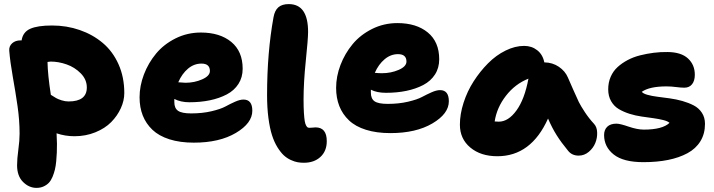

<svg xmlns="http://www.w3.org/2000/svg" viewBox="-20 -703 3470 933"><path d="M157.2 210Q121.1 210 92 181.2Q63 152.3 63 100.1Q63 68.8 69.1 24.4Q75.2 -20 75.2 -53.2Q75.2 -118.7 65.2 -187.7Q55.2 -256.8 42.2 -329.6Q29.3 -402.3 24.9 -457Q23.4 -478.5 39.1 -492.7Q54.7 -506.8 80.1 -506.8H85Q91.3 -547.4 127 -563.2Q162.6 -579.1 232.9 -579.1Q304.2 -579.1 367.4 -557.1Q430.7 -535.2 479.2 -494.4Q527.8 -453.6 555.9 -390.9Q584 -328.1 584 -251Q584 -213.9 567.1 -177Q550.3 -140.1 520.3 -109.6Q490.2 -79.1 443.4 -60.1Q396.5 -41 341.8 -41Q296.4 -41 254.9 -55.2Q256.8 -22.9 256.8 -4.9Q256.8 19.5 256.1 38.1Q255.4 56.6 253.2 80.3Q251 104 246.8 121.1Q242.7 138.2 235.4 156Q228 173.8 217.8 184.8Q207.5 195.8 192.1 202.9Q176.8 210 157.2 210ZM226.1 -403.8Q220.7 -403.8 210.9 -401.9Q211.9 -340.3 227.1 -242.2Q244.1 -231.4 252.9 -226.3Q261.7 -221.2 279.1 -215.6Q296.4 -210 313 -210Q401.9 -210 401.9 -277.8Q401.9 -316.9 372.3 -346.7Q342.8 -376.5 303.5 -390.1Q264.2 -403.8 226.1 -403.8Z M921.9 -9.8Q854.5 -9.8 803.2 -26.1Q752 -42.5 720.7 -72.3Q689.5 -102.1 673.8 -141.6Q658.2 -181.2 658.2 -230Q658.2 -285.6 679.4 -341.3Q700.7 -397 738.3 -442.4Q775.9 -487.8 833 -516.4Q890.1 -544.9 956.1 -544.9Q1048.3 -544.9 1103.8 -499.3Q1159.2 -453.6 1159.2 -369.1Q1159.2 -327.1 1138.7 -295.2Q1118.2 -263.2 1081.8 -244.1Q1045.4 -225.1 999.8 -215.6Q954.1 -206.1 899.9 -206.1Q858.4 -206.1 827.1 -222.2V-207Q827.1 -177.2 845.2 -164.6Q863.3 -151.9 909.2 -151.9Q962.9 -151.9 1007.6 -162.4Q1052.2 -172.9 1075.4 -185.5Q1098.6 -198.2 1122.3 -208.7Q1146 -219.2 1163.1 -219.2Q1206.1 -219.2 1206.1 -165Q1206.1 -104.5 1126.2 -57.1Q1046.4 -9.8 921.9 -9.8ZM959 -394Q922.9 -394 893.6 -369.4Q864.3 -344.7 846.2 -303.2Q870.6 -300.8 880.9 -300.8Q924.8 -300.8 962.4 -317.4Q1000 -334 1000 -357.9Q1000 -394 959 -394Z M1457 87.9Q1440.9 87.9 1426.5 85.4Q1412.1 83 1393.3 74.5Q1374.5 65.9 1359.1 51.8Q1343.8 37.6 1328.1 12.5Q1312.5 -12.7 1301.8 -46.1Q1291 -79.6 1284.4 -129.4Q1277.8 -179.2 1277.8 -240.2Q1277.8 -447.8 1309.1 -619.1Q1314.9 -652.3 1332.8 -667.7Q1350.6 -683.1 1383.3 -683.1Q1477.1 -683.1 1477.1 -547.9Q1477.1 -514.6 1466.1 -408.7Q1455.1 -302.7 1455.1 -220.2Q1455.1 -181.6 1456.8 -155Q1458.5 -128.4 1460.9 -114.3Q1463.4 -100.1 1467.8 -92.5Q1472.2 -85 1475.6 -83.5Q1479 -82 1484.9 -82Q1491.7 -82 1500.7 -83Q1509.8 -84 1513.2 -84Q1567.9 -84 1567.9 -17.1Q1567.9 31.2 1537.1 59.6Q1506.3 87.9 1457 87.9Z M1877 -56.2Q1809.6 -56.2 1758.3 -72.3Q1707 -88.4 1675.8 -118.2Q1644.5 -147.9 1628.9 -187.5Q1613.3 -227.1 1613.3 -275.9Q1613.3 -331.5 1634.5 -387.2Q1655.8 -442.9 1693.4 -488.3Q1731 -533.7 1788.1 -562.3Q1845.2 -590.8 1911.1 -590.8Q2003.4 -590.8 2058.8 -545.2Q2114.3 -499.5 2114.3 -415Q2114.3 -373 2093.8 -341.1Q2073.2 -309.1 2036.9 -290Q2000.5 -271 1954.8 -261.5Q1909.2 -252 1855 -252Q1811.5 -252 1782.2 -267.1V-252.9Q1782.2 -223.1 1800.3 -210.7Q1818.4 -198.2 1864.3 -198.2Q1918 -198.2 1962.6 -208.7Q2007.3 -219.2 2030.5 -231.7Q2053.7 -244.1 2077.4 -254.6Q2101.1 -265.1 2118.2 -265.1Q2161.1 -265.1 2161.1 -210.9Q2161.1 -150.4 2081.3 -103.3Q2001.5 -56.2 1877 -56.2ZM1914.1 -439.9Q1878.4 -439.9 1848.9 -415Q1819.3 -390.1 1801.3 -349.1Q1820.8 -347.2 1835.9 -347.2Q1879.9 -347.2 1917.5 -363.5Q1955.1 -379.9 1955.1 -403.8Q1955.1 -439.9 1914.1 -439.9Z M2397 56.2Q2315.9 56.2 2265.4 13.9Q2214.8 -28.3 2214.8 -97.2Q2214.8 -148.4 2232.7 -203.9Q2250.5 -259.3 2281.5 -307.6Q2312.5 -356 2351.6 -395.3Q2390.6 -434.6 2436.8 -457.3Q2482.9 -480 2526.9 -480Q2564 -480 2590.8 -458.7Q2617.7 -437.5 2625 -399.9Q2665 -399.4 2695.8 -378.4Q2726.6 -357.4 2739.7 -326.2Q2747.6 -308.6 2765.6 -267.1Q2783.7 -225.6 2792.7 -207.3Q2801.8 -189 2821.8 -158.4Q2841.8 -127.9 2866.7 -101.1Q2880.9 -85.9 2881.8 -59.3Q2882.8 -32.7 2872.8 -8.1Q2862.8 16.6 2841.1 34.9Q2819.3 53.2 2792 53.2Q2759.3 53.2 2740.7 29.8Q2707.5 -10.3 2685.1 -45.9Q2662.6 -81.5 2643.1 -127Q2561 56.2 2397 56.2ZM2403.8 -111.8Q2450.2 -111.8 2489.7 -166.3Q2529.3 -220.7 2547.9 -320.8Q2482.9 -294.9 2438.5 -237.5Q2394 -180.2 2383.8 -112.8Q2390.6 -111.8 2403.8 -111.8Z M3106.4 85Q3009.3 85 2962.4 47.9Q2915.5 10.7 2915.5 -46.9Q2915.5 -72.3 2930.9 -87.2Q2946.3 -102.1 2975.6 -102.1Q2992.7 -102.1 3034.9 -87.6Q3077.1 -73.2 3108.4 -73.2Q3199.2 -73.2 3233.4 -106Q3224.6 -114.3 3203.1 -119.6Q3181.6 -125 3155 -128.7Q3128.4 -132.3 3097.9 -136.7Q3067.4 -141.1 3038.8 -150.1Q3010.3 -159.2 2987.1 -172.9Q2963.9 -186.5 2949.7 -211.2Q2935.5 -235.8 2935.5 -269Q2935.5 -302.2 2947.5 -329.8Q2959.5 -357.4 2981 -377Q3002.4 -396.5 3030 -411.1Q3057.6 -425.8 3090.6 -434.1Q3123.5 -442.4 3156.5 -446.5Q3189.5 -450.7 3223.6 -450.2Q3290 -449.7 3323.2 -418.9Q3356.4 -388.2 3356.4 -339.8Q3356.4 -310.5 3343 -293.7Q3329.6 -276.9 3305.7 -276.9Q3289.1 -276.9 3265.4 -280Q3241.7 -283.2 3218.8 -283.2Q3136.2 -283.2 3098.6 -256.8Q3105.5 -248 3126.5 -242.2Q3147.5 -236.3 3174.8 -232.9Q3202.1 -229.5 3234.1 -225.1Q3266.1 -220.7 3296.1 -212.2Q3326.2 -203.6 3350.8 -190.9Q3375.5 -178.2 3390.6 -155.3Q3405.8 -132.3 3405.8 -101.1Q3405.8 -52.7 3383.5 -16.6Q3361.3 19.5 3320.6 41.5Q3279.8 63.5 3226.3 74.2Q3172.9 85 3106.4 85Z"/></svg>

Font: Shantell Sans Bouncy
Style: Regular
Weight: 800
Designer: Stephen Nixon, Anya Danilova, Shantell Martin
Foundry: Arrow Type
Version: Version 1.006;[9816181b4]